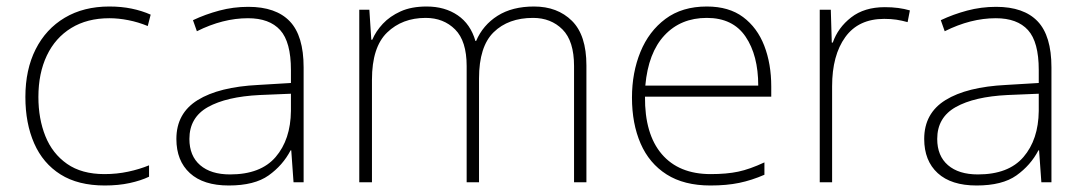

<svg xmlns="http://www.w3.org/2000/svg" viewBox="-20 -560 3333 590"><path d="M302 10Q220 10 166 -24Q112 -58 85 -119.5Q58 -181 58 -262Q58 -346 89.5 -408.5Q121 -471 179 -505.5Q237 -540 316 -540Q353 -540 384.5 -533.5Q416 -527 443 -515L434 -480Q405 -492 374.5 -498Q344 -504 316 -504Q248 -504 199 -474Q150 -444 124 -389.5Q98 -335 98 -262Q98 -195 119.5 -141.5Q141 -88 186 -56.5Q231 -25 301 -25Q339 -25 374 -32.5Q409 -40 438 -52V-17Q413 -5 378.5 2.5Q344 10 302 10Z M743 -539Q828 -539 870.5 -494.5Q913 -450 913 -353V0H882L875 -98H873Q849 -52 805.5 -21Q762 10 683 10Q605 10 563.5 -28Q522 -66 522 -133Q522 -212 587.5 -252.5Q653 -293 774 -299L874 -305V-345Q874 -431 841 -467.5Q808 -504 742 -504Q665 -504 585 -464L573 -498Q611 -516 654 -527.5Q697 -539 743 -539ZM778 -268Q676 -263 619 -231Q562 -199 562 -133Q562 -81 595 -52.5Q628 -24 687 -24Q781 -24 827 -77.5Q873 -131 874 -219V-272Z M1621 -540Q1693 -540 1737.5 -496Q1782 -452 1782 -359V0H1744V-357Q1744 -434 1708.5 -469.5Q1673 -505 1618 -505Q1542 -505 1497 -461Q1452 -417 1452 -319V0H1414V-357Q1414 -434 1378.5 -469.5Q1343 -505 1288 -505Q1216 -505 1169.5 -460Q1123 -415 1123 -315V0H1084V-530H1115L1121 -438H1124Q1135 -464 1156.5 -487Q1178 -510 1211 -525Q1244 -540 1291 -540Q1347 -540 1386.5 -513Q1426 -486 1441 -434H1443Q1464 -483 1509 -511.5Q1554 -540 1621 -540Z M2152 -540Q2220 -540 2263.5 -507.5Q2307 -475 2328.5 -419.5Q2350 -364 2350 -294V-263H1962Q1961 -148 2013.5 -86.5Q2066 -25 2164 -25Q2213 -25 2248.5 -32.5Q2284 -40 2329 -61V-23Q2290 -6 2251.5 2Q2213 10 2163 10Q2082 10 2028.5 -24Q1975 -58 1948.5 -119Q1922 -180 1922 -260Q1922 -337 1948 -400.5Q1974 -464 2025 -502Q2076 -540 2152 -540ZM2152 -505Q2072 -505 2022 -451.5Q1972 -398 1963 -297H2310Q2310 -390 2271 -447.5Q2232 -505 2152 -505Z M2699 -538Q2721 -538 2740 -535.5Q2759 -533 2776 -528L2769 -492Q2751 -497 2734.5 -499.5Q2718 -502 2697 -502Q2618 -502 2577.5 -446Q2537 -390 2537 -295V0H2499V-530H2533L2536 -429H2539Q2555 -475 2595.5 -506.5Q2636 -538 2699 -538Z M3041 -539Q3126 -539 3168.5 -494.5Q3211 -450 3211 -353V0H3180L3173 -98H3171Q3147 -52 3103.5 -21Q3060 10 2981 10Q2903 10 2861.5 -28Q2820 -66 2820 -133Q2820 -212 2885.5 -252.5Q2951 -293 3072 -299L3172 -305V-345Q3172 -431 3139 -467.5Q3106 -504 3040 -504Q2963 -504 2883 -464L2871 -498Q2909 -516 2952 -527.5Q2995 -539 3041 -539ZM3076 -268Q2974 -263 2917 -231Q2860 -199 2860 -133Q2860 -81 2893 -52.5Q2926 -24 2985 -24Q3079 -24 3125 -77.5Q3171 -131 3172 -219V-272Z"/></svg>

Font: Noto Sans Bengali UI ExtraLight
Style: Regular
Weight: 200
Designer: Jelle Bosma - Monotype Design Team
Foundry: Monotype Imaging Inc.
Version: Version 2.003; ttfautohint (v1.8.4.7-5d5b)